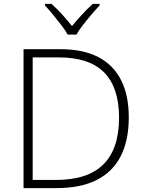

<svg xmlns="http://www.w3.org/2000/svg" viewBox="-20 -967 745 987"><path d="M642 -364Q642 -244 600 -163Q558 -82 475.5 -41Q393 0 270 0H101V-714H292Q407 -714 484.5 -674Q562 -634 602 -556Q642 -478 642 -364ZM592 -362Q592 -516 516 -594Q440 -672 281 -672H148V-42H268Q431 -42 511.5 -122Q592 -202 592 -362ZM328 -789Q316 -811 295 -838Q274 -865 252 -892Q230 -919 211 -939V-947H245Q272 -923 300 -892Q328 -861 350 -833Q373 -861 401.5 -892Q430 -923 457 -947H492V-939Q473 -919 450 -892Q427 -865 406 -838Q385 -811 373 -789Z"/></svg>

Font: Noto Sans Syriac Eastern ExtraLight
Style: Regular
Weight: 250
Designer: Patrick Giasson and the Monotype Design Team
Foundry: Monotype Imaging Inc.
Version: Version 3.001